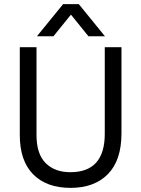

<svg xmlns="http://www.w3.org/2000/svg" viewBox="-20 -903 685 931"><path d="M239 -727H159L286 -883H362L489 -727H409L324 -832ZM569 -256Q569 -126 503.5 -59Q438 8 322 8Q206 8 141 -57.5Q76 -123 76 -248V-674H157V-249Q157 -156 201.5 -112Q246 -68 321 -68Q488 -68 488 -254V-674H569Z"/></svg>

Font: Hind Jalandhar
Style: Regular
Weight: 400
Designer: Namrata Goyal
Foundry: Indian Type Foundry
Version: Version 0.702;PS 1.0;hotconv 1.0.81;makeotf.lib2.5.63406